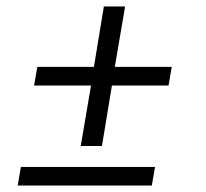

<svg xmlns="http://www.w3.org/2000/svg" viewBox="-20 -577 640 597"><path d="M231 -123 263 -311H86L96 -369H272L303 -557H369L337 -369H514L504 -311H328L297 -123ZM35 0 45 -58H462L452 0Z"/></svg>

Font: Iosevka Curly Light Extended
Style: Italic
Weight: 300
Width: 7
Italic angle: -9°
Monospace: yes
Designer: Belleve Invis
Foundry: Belleve Invis
Version: Version 11.1.0; ttfautohint (v1.8.3)